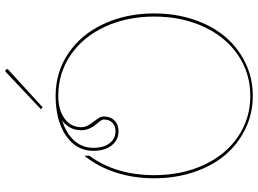

<svg xmlns="http://www.w3.org/2000/svg" viewBox="-148 -850 1000 745"><g transform="rotate(-90 352.5 -478.0)"><path d="M300.8 -819.8 444.8 -955.6Q449.2 -960 453.6 -955.6Q458.5 -950.7 454.6 -946.8L308.1 -813ZM256.8 -737.3Q206.1 -721.2 178.5 -689.9Q150.9 -658.7 150.9 -616.7Q150.9 -576.2 168.7 -553.2Q186.5 -530.3 215.3 -530.3Q236.3 -530.3 248.5 -542.5Q260.7 -554.7 260.7 -575.7Q260.7 -582 254.2 -590.8Q247.6 -599.6 240 -608.2Q232.4 -616.7 225.8 -631.6Q219.2 -646.5 219.2 -663.1Q219.2 -709.5 256.8 -737.3ZM352.5 -762.7Q443.8 -762.7 517.1 -713.6Q590.3 -664.6 631.3 -576.9Q672.4 -489.3 672.4 -379.9Q672.4 -297.9 648.4 -226.6Q624.5 -155.3 582.3 -105.2Q540 -55.2 480.7 -26.4Q421.4 2.4 352.5 2.4Q283.7 2.4 224.4 -26.4Q165 -55.2 122.8 -105.2Q80.6 -155.3 56.6 -226.6Q32.7 -297.9 32.7 -379.9Q32.7 -460.4 55.4 -530Q78.1 -599.6 120.1 -650.9V-631.8Q44.9 -528.8 44.9 -379.9Q44.9 -273.4 84.2 -188.2Q123.5 -103 193.8 -55.2Q264.2 -7.3 352.5 -7.3Q440.9 -7.3 511.2 -55.2Q581.5 -103 620.8 -188.2Q660.2 -273.4 660.2 -379.9Q660.2 -486.3 620.6 -571.5Q581.1 -656.7 510.7 -704.6Q440.4 -752.4 352.5 -752.4Q297.9 -752.4 264.4 -728Q231 -703.6 231 -663.1Q231 -646 241.5 -630.6Q252 -615.2 262.2 -601.8Q272.5 -588.4 272.5 -575.7Q272.5 -549.8 256.8 -534.2Q241.2 -518.6 215.3 -518.6Q181.2 -518.6 160.2 -545.4Q139.2 -572.3 139.2 -616.7Q139.2 -682.1 198 -722.4Q256.8 -762.7 352.5 -762.7Z"/></g></svg>

Font: ZnikomitNo24
Style: Thin
Weight: 300
Designer: gluk
Foundry: gluk
Version: Version 0.55